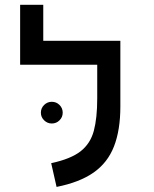

<svg xmlns="http://www.w3.org/2000/svg" viewBox="-20 -752 626 782"><path d="M470.2 -585.9V-318.4Q470.2 -222.2 444.3 -155.8Q418.5 -89.4 361.3 -49.3Q304.2 -9.3 210.4 9.3L188.5 -87.4Q268.1 -104.5 308.1 -135.7Q348.1 -167 362.1 -219Q376 -271 376 -351.1V-488.3H62V-732.4H156.2V-585.9ZM190.9 -249Q172.9 -249 159.7 -262Q146.5 -274.9 146.5 -293Q146.5 -311.5 159.7 -324.5Q172.9 -337.4 190.9 -337.4Q209.5 -337.4 222.4 -324.5Q235.4 -311.5 235.4 -293Q235.4 -274.9 222.4 -262Q209.5 -249 190.9 -249Z"/></svg>

Font: CaskaydiaMono NF
Style: Regular
Weight: 400
Designer: Aaron Bell
Foundry: Saja Typeworks
Version: Version 2111.001; ttfautohint (v1.8.4);Nerd Fonts 3.1.1